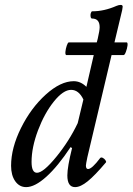

<svg xmlns="http://www.w3.org/2000/svg" viewBox="-20 -745 537 778"><path d="M85.9 13.2Q58.6 13.2 41.7 -10.7Q24.9 -34.7 24.9 -73.2Q24.9 -145.5 65.2 -226.6Q105.5 -307.6 165.5 -361.8Q225.6 -416 278.8 -416Q307.1 -416 330.1 -393.1L359.9 -522H248Q244.1 -523.9 245.1 -535.4Q246.1 -546.9 250.5 -560.1Q254.9 -573.2 258.8 -573.2H372.1L376 -587.9Q383.8 -621.6 383.8 -634.8Q383.8 -669.9 353 -669.9Q348.6 -669.9 347.2 -677.2Q345.7 -684.6 347.9 -691.9Q350.1 -699.2 354 -699.2Q402.3 -699.2 452.1 -721.2Q461.4 -725.1 469.2 -725.1Q477.1 -725.1 477.1 -717.8Q477.1 -713.9 475.1 -704.1L443.8 -573.2H494.1Q498 -571.3 496.6 -559.8Q495.1 -548.3 490.2 -535.2Q485.4 -522 481 -522H432.1L334 -107.9Q328.1 -79.6 328.1 -74.2Q328.1 -60.1 336.9 -60.1Q352.5 -60.1 386.2 -105Q390.1 -108.4 396.2 -105.5Q402.3 -102.5 407 -96.2Q411.6 -89.8 409.2 -86.9Q364.3 -33.7 335.2 -10.3Q306.2 13.2 284.2 13.2Q252.9 13.2 252.9 -34.2Q252.9 -68.8 272 -145L266.1 -148.9Q214.4 -70.8 167.7 -28.8Q121.1 13.2 85.9 13.2ZM129.9 -44.9Q155.3 -44.9 207.8 -109.1Q260.3 -173.3 294.9 -246.1L317.9 -341.8Q299.3 -380.9 268.1 -380.9Q236.3 -380.9 198.2 -333.5Q160.2 -286.1 134 -216.8Q107.9 -147.5 107.9 -88.9Q107.9 -44.9 129.9 -44.9Z"/></svg>

Font: Junicode SmCond Medium
Style: Italic
Weight: 500
Width: 4
Italic angle: -11°
Designer: Peter S. Baker
Version: Version 2.206